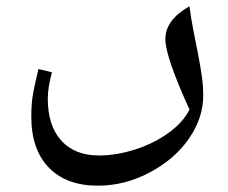

<svg xmlns="http://www.w3.org/2000/svg" viewBox="-20 -254 730 614"><path d="M293 339.8Q192.4 339.8 136.2 282Q80.1 224.1 80.1 119.1Q80.1 82.5 84.2 54.9Q88.4 27.3 103 -33.2L146 -22.9Q132.8 27.3 132.8 61Q132.8 147.9 176 195.6Q219.2 243.2 295.9 243.2Q352.1 243.2 411.9 224.1Q471.7 205.1 519 170.9Q566.4 136.7 585.9 96.2Q508.8 -72.8 508.8 -128.9Q508.8 -190.4 585.9 -233.9Q591.3 -192.4 598.9 -154.5Q606.4 -116.7 613.3 -81.5Q620.1 -46.4 625 -13.4Q629.9 19.5 629.9 51.8Q629.9 122.6 584.7 188.5Q539.6 254.4 459.5 297.1Q379.4 339.8 293 339.8Z"/></svg>

Font: Droid Arabic Naskh Colored
Style: Regular
Weight: 400
Designer: Pascal Zoghbi
Foundry: Ascender Corporation
Version: Version 1.00